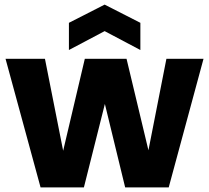

<svg xmlns="http://www.w3.org/2000/svg" viewBox="-20 -813 906 833"><path d="M156 0H344L435 -362L523 0H712L863 -558H702L624 -161L529 -558H348L254 -159L175 -558H4ZM434 -678 589 -596V-714L434 -793L279 -714V-596Z"/></svg>

Font: Poppins
Style: Bold
Weight: 700
Designer: Ninad Kale (Devanagari), Jonny Pinhorn (Latin)
Foundry: Indian Type Foundry
Version: 4.004